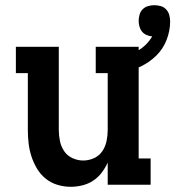

<svg xmlns="http://www.w3.org/2000/svg" viewBox="-20 -710 674 738"><path d="M252 8Q226 8 201 0.5Q176 -7 156 -23Q136 -39 122.5 -61.5Q109 -84 101 -108.5Q93 -133 90 -158.5Q87 -184 87 -210V-429H41V-530H206V-210Q206 -189 210.5 -167.5Q215 -146 227 -128.5Q239 -111 259 -102Q279 -93 300 -93Q321 -93 341 -102Q361 -111 373 -128.5Q385 -146 389.5 -167.5Q394 -189 394 -210V-429H348V-530H513V-101H559V0H394V-85Q385 -65 371 -46.5Q357 -28 338 -15.5Q319 -3 296.5 2.5Q274 8 252 8ZM454 -429 447 -451 436 -488Q455 -492 473.5 -498.5Q492 -505 509.5 -515Q527 -525 541 -539Q555 -553 565 -570Q554 -571 543.5 -575.5Q533 -580 526 -588.5Q519 -597 516 -608Q513 -619 513 -630Q513 -642 516.5 -654Q520 -666 528.5 -674.5Q537 -683 549 -686.5Q561 -690 573 -690Q586 -690 598 -686.5Q610 -683 618.5 -674Q627 -665 630.5 -652.5Q634 -640 634 -628Q634 -592 620.5 -557Q607 -522 581 -496.5Q555 -471 522 -455Q489 -439 454 -429Z"/></svg>

Font: Iosevka Curly Slab Extended
Style: Bold
Weight: 700
Width: 7
Monospace: yes
Designer: Belleve Invis
Foundry: Belleve Invis
Version: Version 11.1.0; ttfautohint (v1.8.3)